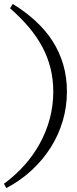

<svg xmlns="http://www.w3.org/2000/svg" viewBox="-35 -753 391 976"><path d="M-15.1 181.2Q42 139.6 88.1 88.1Q134.3 36.6 167.2 -23.2Q200.2 -83 218 -149.4Q235.8 -215.8 235.8 -287.1Q235.8 -349.1 221.9 -405.5Q208 -461.9 180.4 -513.9Q152.8 -565.9 111.6 -614.7Q70.3 -663.6 16.1 -710.9L29.8 -732.9Q95.2 -692.9 146.5 -645.5Q197.8 -598.1 232.9 -543Q268.1 -487.8 286.6 -424.1Q305.2 -360.4 305.2 -287.1Q305.2 -210.9 284.2 -139.2Q263.2 -67.4 223.4 -4.2Q183.6 59.1 126.5 112.1Q69.3 165 -2.9 203.1Z"/></svg>

Font: Simonetta
Style: Italic
Weight: 400
Italic angle: -2°
Designer: Gayaneh Bagdasaryan
Foundry: BrownFox
Version: Version 1.001